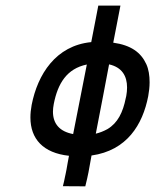

<svg xmlns="http://www.w3.org/2000/svg" viewBox="-20 -658 558 678"><path d="M359.4 -202.1C345.2 -194.3 332.5 -189.5 318.4 -186V-186.5C338.4 -288.6 351.6 -358.9 365.2 -430.7C411.1 -420.4 428.7 -389.2 428.7 -349.1C428.7 -339.4 427.7 -329.1 425.8 -318.8C425.3 -316.9 424.8 -314.5 424.3 -312.5C414.1 -260.7 395.5 -223.6 359.4 -202.1ZM223.6 -107.9C219.7 -88.4 217.3 -72.8 214.8 -59.1C212.4 -45.4 210.4 -38.6 209 -31.2C207.5 -23.9 206.1 -15.6 202.1 -0.5L281.2 0C286.6 -22.5 290 -36.1 292.5 -49.8C295.4 -65.4 297.9 -81.1 303.2 -108.9C428.2 -126.5 483.9 -217.8 503.4 -318.4C506.3 -334 508.3 -351.1 508.3 -367.7C508.3 -391.1 504.9 -413.6 496.6 -431.6C477.5 -473.1 442.4 -498.5 379.9 -507.3C383.8 -526.4 387.7 -546.4 391.6 -567.4L405.3 -638.2H327.1L318.4 -592.8C313 -564.5 307.6 -536.6 302.2 -509.3C176.8 -497.1 112.8 -395 91.8 -287.6C88.9 -272 87.4 -257.3 87.4 -243.2C87.4 -167.5 132.3 -117.7 223.6 -107.9ZM286.6 -430.2C272 -355.5 256.3 -277.3 238.3 -184.6C190.4 -193.4 167 -221.2 167 -263.7C167 -272 168 -281.2 169.9 -291C184.1 -363.3 215.8 -415.5 286.6 -430.2Z"/></svg>

Font: Fantasque Sans Mono
Style: RegItalic
Weight: 400
Italic angle: -11°
Monospace: yes
Designer: Jany Belluz
Version: Version 1.6.3